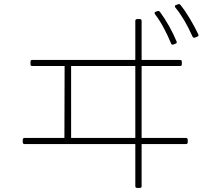

<svg xmlns="http://www.w3.org/2000/svg" viewBox="-20 -887 1040 945"><path d="M843 -850Q841 -852 841 -856Q841 -861 846 -862L856 -866Q859 -867 861 -867Q865 -867 868 -863Q892 -833 915.5 -793.5Q939 -754 956 -718L957 -714Q957 -709 952 -707L940 -702L936 -701Q931 -701 928 -706Q888 -796 843 -850ZM743 -817Q741 -819 741 -823Q741 -828 746 -829L757 -833H759Q763 -833 767 -829Q790 -798 812.5 -758Q835 -718 849 -683L850 -679Q850 -674 844 -672L834 -668L830 -667Q824 -667 822 -673Q808 -708 787 -747.5Q766 -787 743 -817ZM130 -571V-583Q130 -592 139 -592H646V-784Q646 -793 655 -793H668Q677 -793 677 -784V-592H866Q875 -592 875 -583V-571Q875 -562 866 -562H677V-208H895Q904 -208 904 -199V-187Q904 -178 895 -178H677V29Q677 38 668 38H655Q646 38 646 29V-178H101Q92 -178 92 -187V-199Q92 -208 101 -208H297L298 -562H139Q130 -562 130 -571ZM330 -562V-208H646V-562Z"/></svg>

Font: LINE Seed JP_TTF Thin
Style: Regular
Weight: 250
Designer: LY Corporation & Fontrix & Fontworks
Version: Version 1.008